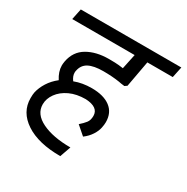

<svg xmlns="http://www.w3.org/2000/svg" viewBox="-152 -701 892 916"><g transform="rotate(30 294.5 -242.5)"><path d="M161.2 -305Q160 -301.2 160 -293.8Q160 -275 175 -255Q217.5 -271.2 268.8 -271.2Q333.8 -271.2 370.6 -243.8Q407.5 -216.2 407.5 -163.8Q407.5 -150 403.8 -132.5Q400 -112.5 385.6 -90Q371.2 -67.5 347.5 -50L300 -91.2Q318.8 -107.5 330 -121.9Q341.2 -136.2 341.2 -160Q341.2 -207.5 270 -211.2Q220 -211.2 182.5 -193.8Q145 -176.2 124.4 -147.5Q103.8 -118.8 103.8 -87.5Q103.8 -33.8 164.4 -4.4Q225 25 321.2 25L300 85Q178.8 85 108.8 38.8Q38.8 -7.5 38.8 -83.8Q38.8 -105 41.2 -116.2Q47.5 -145 65.6 -173.8Q83.8 -202.5 112.5 -225Q90 -260 90 -293.8Q90 -302.5 92.5 -317.5Q103.8 -376.2 151.9 -404.4Q200 -432.5 270 -432.5Q307.5 -432.5 324.4 -430.6Q341.2 -428.8 348.8 -427.5L366.2 -510H22.5L35 -570H588.8L576.2 -510H436.2L410 -366.2L397.5 -357.5Q375 -360 365 -362.5Q325 -368.8 276.2 -368.8Q223.8 -368.8 195.6 -353.8Q167.5 -338.8 161.2 -305Z"/></g></svg>

Font: Cambay
Style: Italic
Weight: 400
Italic angle: -11°
Designer: Pooja Saxena
Foundry: Pooja Saxena
Version: Version 1.019;PS 001.019;hotconv 1.0.70;makeotf.lib2.5.58329